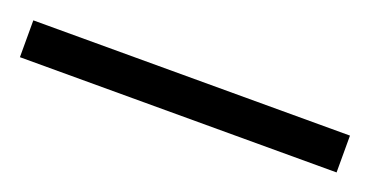

<svg xmlns="http://www.w3.org/2000/svg" viewBox="-25 -908 472 245"><g transform="rotate(20 211.0 -785.0)"><path d="M-4 -760H426V-810H-4Z"/></g></svg>

Font: Noto Serif Bengali SemiCondensed Light
Style: Regular
Weight: 300
Width: 4
Designer: Juan Bruce, Universal Thirst, Indian Type Foundry and the Monotype Design Team.
Foundry: Monotype Imaging Inc.
Version: Version 2.003